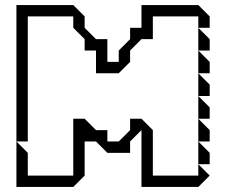

<svg xmlns="http://www.w3.org/2000/svg" viewBox="-20 -740 896 760"><path d="M765 -540V-630L810 -585V-540ZM765 -450V-540L810 -495V-450ZM765 -360V-450L810 -405V-360ZM765 -270V-360L810 -315V-270ZM45 -180V-720H270L315 -675V-630L360 -585H405V-495H450V-540L495 -585V-630H540V-720H765L810 -675V-630H765V-675H585V-585H540L495 -540V-495L450 -450H360V-540H315V-585L270 -630V-675H90V-180ZM765 -180V-270L810 -225V-180ZM765 -90V-180L810 -135V-90ZM45 0V-180L90 -135V-45H270V-270H315L360 -225H405V-180H450L495 -225V-270H540L585 -225V-45H765V-90L810 -45L765 0H540V-225L495 -180V-135H405L360 -180H315V-45L270 0Z"/></svg>

Font: Rubik Iso
Style: Regular
Weight: 400
Designer: Hubert and Fischer, NaN
Foundry: Hubert and Fischer, NaN
Version: Version 2.200